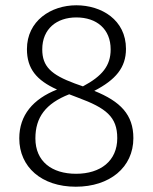

<svg xmlns="http://www.w3.org/2000/svg" viewBox="-20 -696 578 727"><path d="M337 -352C418 -394 457 -440 457 -511C457 -621 364 -676 269 -676C173 -676 82 -617 82 -510C82 -436 118 -392 196 -357C105 -321 53 -260 53 -172C53 -64 137 11 267 11C395 11 485 -62 485 -173C485 -262 436 -312 337 -352ZM140 -509C140 -587 195 -630 269 -630C346 -630 399 -586 399 -509C399 -447 367 -408 294 -369L263 -380C174 -413 140 -444 140 -509ZM268 -38C176 -38 114 -85 114 -172C114 -252 153 -304 242 -339L276 -326C381 -287 424 -254 424 -173C424 -87 361 -38 268 -38Z"/></svg>

Font: FiraGO Light
Style: Regular
Weight: 300
Designer: bBox Type
Foundry: bBox Type GmbH
Version: Version 1.001;PS 001.001;hotconv 1.0.88;makeotf.lib2.5.64775